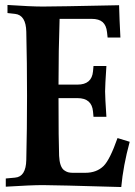

<svg xmlns="http://www.w3.org/2000/svg" viewBox="-20 -754 545 777"><path d="M293.5 -356.9H216.8Q216.8 -185.5 219.2 -123.5Q220.2 -101.1 225.3 -86.4Q230.5 -71.8 239 -65.4Q247.6 -59.1 255.6 -56.9Q263.7 -54.7 274.4 -54.7H325.2Q371.1 -54.7 399.4 -82.5Q424.8 -107.9 455.6 -195.3L504.9 -180.2Q478.5 -83 470.7 2.9Q202.1 -4.9 153.3 -4.9Q106.9 -4.9 3.4 1.5V-31.7L41.5 -35.2H41Q85 -38.6 86.4 -106.9Q89.4 -231 89.4 -366.2Q89.4 -501.5 86.4 -625.5Q85 -692.9 41 -697.8L10.3 -701.2V-733.9Q105.5 -727.5 153.3 -727.5Q208 -727.5 461.9 -732.9Q463.4 -673.8 467.3 -602.1H415.5L413.1 -624Q410.2 -651.4 395.3 -664.6Q380.4 -677.7 350.6 -677.7H221.2Q216.8 -550.3 216.8 -411.6H293.5Q351.6 -411.6 356.4 -465.3L358.4 -486.8H410.6Q405.3 -407.2 405.3 -384.3Q405.3 -360.8 410.6 -281.2H358.4L356.4 -302.7Q351.6 -356.9 293.5 -356.9Z"/></svg>

Font: Flanker
Style: Bold
Weight: 700
Designer: Flanker
Foundry: Flanker
Version: Version 2.021